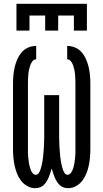

<svg xmlns="http://www.w3.org/2000/svg" viewBox="-20 -975 540 1003"><path d="M66 -815V-955H434V-815H366V-894H284V-815H216V-894H134V-815ZM164 8Q142 8 122.5 -3Q103 -14 90 -31Q77 -48 69 -68Q61 -88 56.5 -109Q52 -130 50 -151.5Q48 -173 48 -195V-540Q48 -561 50 -582.5Q52 -604 57 -625Q62 -646 70.5 -665.5Q79 -685 93 -701.5Q107 -718 127 -726.5Q147 -735 169 -735V-665Q157 -665 149.5 -655Q142 -645 138 -633.5Q134 -622 131.5 -610.5Q129 -599 128 -587Q127 -575 126.5 -563.5Q126 -552 126 -540V-195Q126 -186 126 -176.5Q126 -167 127 -158Q128 -149 129 -139.5Q130 -130 131.5 -121Q133 -112 135.5 -103Q138 -94 141.5 -85.5Q145 -77 151.5 -69.5Q158 -62 167 -62Q176 -62 181.5 -69.5Q187 -77 190 -85.5Q193 -94 195.5 -102.5Q198 -111 199.5 -119.5Q201 -128 202.5 -136.5Q204 -145 205 -154Q206 -163 206.5 -171.5Q207 -180 208 -189Q209 -198 209.5 -206.5Q210 -215 210 -224Q210 -233 210.5 -241.5Q211 -250 211 -259Q211 -268 211 -276.5Q211 -285 211 -294V-478H289V-294Q289 -285 289 -276.5Q289 -268 289 -259Q289 -250 289.5 -241.5Q290 -233 290 -224Q290 -215 290.5 -206.5Q291 -198 292 -189Q293 -180 293.5 -171.5Q294 -163 295 -154Q296 -145 297.5 -136.5Q299 -128 300.5 -119.5Q302 -111 304.5 -102.5Q307 -94 310 -85.5Q313 -77 318.5 -69.5Q324 -62 333 -62Q342 -62 348.5 -69.5Q355 -77 358.5 -85.5Q362 -94 364.5 -103Q367 -112 368.5 -121Q370 -130 371 -139.5Q372 -149 373 -158Q374 -167 374 -176.5Q374 -186 374 -195V-540Q374 -552 373.5 -563.5Q373 -575 372 -587Q371 -599 368.5 -610.5Q366 -622 362 -633.5Q358 -645 350.5 -655Q343 -665 331 -665V-735Q353 -735 373 -726.5Q393 -718 407 -701.5Q421 -685 429.5 -665.5Q438 -646 443 -625Q448 -604 450 -582.5Q452 -561 452 -540V-195Q452 -173 450 -151.5Q448 -130 443.5 -109Q439 -88 431 -68Q423 -48 410 -31Q397 -14 377.5 -3Q358 8 336 8Q324 8 312 4Q300 0 291.5 -8.5Q283 -17 276.5 -27.5Q270 -38 265.5 -49Q261 -60 257 -72Q253 -84 250 -95Q247 -84 243 -72Q239 -60 234.5 -49Q230 -38 223.5 -27.5Q217 -17 208.5 -8.5Q200 0 188 4Q176 8 164 8Z"/></svg>

Font: Iosevka Gothic
Style: Regular
Weight: 400
Monospace: yes
Designer: Belleve Invis
Foundry: Belleve Invis
Version: Version 15.5.1; ttfautohint (v1.8.4)